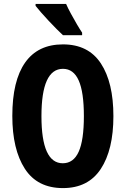

<svg xmlns="http://www.w3.org/2000/svg" viewBox="-20 -952 642 982"><path d="M560 -358Q560 -186 495.5 -88Q431 10 302 10Q171 10 107 -89Q43 -188 43 -359Q43 -539 108.5 -632Q174 -725 302 -725Q432 -725 496 -627.5Q560 -530 560 -358ZM192 -358Q192 -117 301 -117Q356 -117 382.5 -176Q409 -235 409 -358Q409 -481 382.5 -540.5Q356 -600 302 -600Q192 -600 192 -358ZM318 -932Q327 -911 342.5 -882.5Q358 -854 373.5 -827.5Q389 -801 400 -785V-772H302Q289 -784 269.5 -803.5Q250 -823 229 -845.5Q208 -868 190 -888.5Q172 -909 162 -922V-932Z"/></svg>

Font: Noto Sans Bengali ExtraCondensed
Style: Bold
Weight: 700
Width: 2
Designer: Joana Ranito - Universal Thirst; Jelle Bosma - Monotype Design Team
Foundry: Universal Thirst ehf.
Version: Version 3.000; ttfautohint (v1.8.4.7-5d5b)